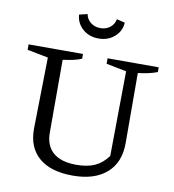

<svg xmlns="http://www.w3.org/2000/svg" viewBox="-93 -947 940 1039"><g transform="rotate(10 376.5 -427.5)"><path d="M376 10Q255 10 190.5 -45Q126 -100 126 -202L133 -596L18 -618V-648H317V-622Q281 -606 214 -598V-198Q214 -126 257.5 -88.5Q301 -51 385 -51Q446 -51 486.5 -69.5Q527 -88 558 -130L563 -596L452 -618V-648H733V-622Q690 -605 627 -598L628 -212Q628 -106 561.5 -48Q495 10 376 10ZM385 -745Q332 -745 297 -776.5Q262 -808 259 -854L304 -865Q309 -837 331.5 -819.5Q354 -802 385 -802Q416 -802 438 -819.5Q460 -837 465 -865L510 -854Q508 -808 472.5 -776.5Q437 -745 385 -745Z"/></g></svg>

Font: Piazzolla
Style: Regular
Weight: 400
Designer: Juan Pablo del Peral
Foundry: Huerta Tipografica
Version: Version 1.330